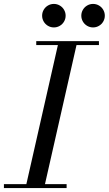

<svg xmlns="http://www.w3.org/2000/svg" viewBox="-60 -960 555 980"><path d="M363.1 -849.9Q355 -863.8 355 -880Q355 -896.2 363.1 -910.1Q371.1 -923.9 384.9 -931.9Q398.8 -940 415 -940Q431.2 -940 445.1 -931.9Q458.9 -923.9 466.9 -910.1Q475 -896.2 475 -880Q475 -863.8 466.9 -849.9Q458.9 -836.1 445.1 -828.1Q431.2 -820 415 -820Q398.8 -820 384.9 -828.1Q371.1 -836.1 363.1 -849.9ZM163.1 -849.9Q155 -863.8 155 -880Q155 -896.2 163.1 -910.1Q171.1 -923.9 184.9 -931.9Q198.8 -940 215 -940Q231.2 -940 245.1 -931.9Q258.9 -923.9 266.9 -910.1Q275 -896.2 275 -880Q275 -863.8 266.9 -849.9Q258.9 -836.1 245.1 -828.1Q231.2 -820 215 -820Q198.8 -820 184.9 -828.1Q171.1 -836.1 163.1 -849.9ZM-40 -20H74.5L235.5 -730H125V-750H445V-730H330.5L169.5 -20H280V0H-40Z"/></svg>

Font: Bodoni* 11
Style: Italic
Weight: 400
Italic angle: -13°
Version: Version 1.002